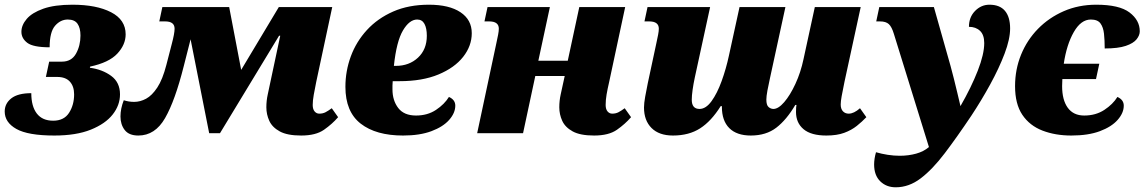

<svg xmlns="http://www.w3.org/2000/svg" viewBox="-28 -566 4864 816"><path d="M203 10Q91 10 41.5 -18Q-8 -46 -8 -92Q-8 -126 20 -148Q48 -170 105 -170Q105 -114 128.5 -83.5Q152 -53 198 -53Q244 -53 265.5 -86.5Q287 -120 287 -165Q287 -199 269 -219Q251 -239 215 -239H167L181 -304H235Q276 -304 295 -338Q314 -372 314 -415Q314 -447 301.5 -465Q289 -483 260 -483Q229 -483 206 -456.5Q183 -430 183 -365Q113 -365 88 -384Q63 -403 63 -431Q63 -459 85.5 -485.5Q108 -512 156 -529Q204 -546 280 -546Q382 -546 444 -514Q506 -482 506 -420Q506 -376 470.5 -338Q435 -300 355 -283L354 -278Q407 -271 444.5 -243.5Q482 -216 482 -165Q482 -119 451 -79.5Q420 -40 358 -15Q296 10 203 10Z M560 10Q520 10 502 -13.5Q484 -37 484 -71Q484 -104 498 -140Q519 -133 542 -133Q568 -133 593 -146.5Q618 -160 640.5 -194Q663 -228 679 -290L702 -379Q714 -424 714 -444Q714 -475 674 -475H649L662 -536H946L997 -269L1157 -536H1384L1316 -218Q1310 -189 1305.5 -163.5Q1301 -138 1301 -120Q1301 -102 1309 -92.5Q1317 -83 1329 -83Q1344 -83 1355.5 -89Q1367 -95 1382 -106L1409 -68Q1384 -39 1349 -14.5Q1314 10 1252 10Q1193 10 1161 -7.5Q1129 -25 1116.5 -52.5Q1104 -80 1104 -110Q1104 -138 1110 -165L1163 -414H1158L907 0H861L782 -399L753 -285Q716 -138 673.5 -64Q631 10 560 10Z M1685 10Q1570 10 1505 -40.5Q1440 -91 1440 -197Q1440 -264 1463 -326.5Q1486 -389 1531.5 -438.5Q1577 -488 1643 -517Q1709 -546 1795 -546Q1881 -546 1929 -514Q1977 -482 1977 -425Q1977 -371 1940.5 -324.5Q1904 -278 1835.5 -249.5Q1767 -221 1670 -221H1641Q1640 -212 1640 -202.5Q1640 -193 1640 -186Q1640 -139 1664.5 -107Q1689 -75 1740 -75Q1789 -75 1825 -99Q1861 -123 1880 -154Q1907 -142 1907 -117Q1907 -86 1881 -56.5Q1855 -27 1805.5 -8.5Q1756 10 1685 10ZM1646 -286H1654Q1711 -286 1748.5 -321Q1786 -356 1786 -414Q1786 -446 1776 -464.5Q1766 -483 1745 -483Q1712 -483 1684.5 -436.5Q1657 -390 1646 -286Z M2497 10Q2438 10 2406 -7.5Q2374 -25 2361.5 -52.5Q2349 -80 2349 -110Q2349 -138 2355 -165L2372 -243H2247L2195 0H2000L2081 -380Q2086 -403 2089 -418.5Q2092 -434 2092 -444Q2092 -475 2051 -475H2031L2044 -536H2309L2260 -308H2385L2434 -536H2629L2561 -218Q2554 -188 2550 -164.5Q2546 -141 2546 -120Q2546 -102 2554 -92.5Q2562 -83 2574 -83Q2589 -83 2600.5 -89Q2612 -95 2627 -106L2654 -68Q2629 -39 2594 -14.5Q2559 10 2497 10Z M2832 10Q2773 10 2741 -22Q2709 -54 2709 -109Q2709 -127 2714 -155Q2719 -183 2725 -212L2761 -380Q2766 -403 2769 -418.5Q2772 -434 2772 -444Q2772 -475 2731 -475H2711L2724 -536H2990L2925 -237Q2919 -209 2915.5 -184Q2912 -159 2912 -142Q2912 -103 2945 -103Q2972 -103 2996 -136Q3020 -169 3039 -221.5Q3058 -274 3070 -330L3115 -536H3310L3244 -232Q3238 -206 3233.5 -181Q3229 -156 3229 -143Q3229 -119 3238.5 -111Q3248 -103 3259 -103Q3280 -103 3305 -132Q3330 -161 3352.5 -209.5Q3375 -258 3387 -315L3435 -536H3630L3561 -218Q3553 -179 3549 -157Q3545 -135 3545 -122Q3545 -103 3554.5 -93Q3564 -83 3579 -83Q3601 -83 3627 -106L3654 -68Q3636 -49 3613.5 -31Q3591 -13 3560 -1.5Q3529 10 3484 10Q3419 10 3387 -17Q3355 -44 3355 -90Q3355 -101 3355.5 -108Q3356 -115 3357 -120H3352Q3315 -57 3271.5 -23.5Q3228 10 3163 10Q3103 10 3071.5 -21.5Q3040 -53 3040 -112V-115H3035Q2995 -51 2947.5 -20.5Q2900 10 2832 10Z M3779 230Q3739 230 3713 204.5Q3687 179 3687 133Q3687 121 3689 108Q3691 95 3695 81Q3719 88 3745 92Q3771 96 3796 96Q3833 96 3865.5 87Q3898 78 3920 59L3771 -422Q3762 -452 3749.5 -463.5Q3737 -475 3712 -475H3696L3709 -536H3941L4012 -285Q4018 -262 4026 -231.5Q4034 -201 4041 -170Q4048 -139 4054 -115Q4100 -195 4127.5 -265.5Q4155 -336 4155 -383Q4155 -418 4137 -435Q4119 -452 4090 -452Q4090 -493 4116 -519.5Q4142 -546 4177 -546Q4221 -546 4243 -520Q4265 -494 4265 -445Q4265 -400 4241.5 -338Q4218 -276 4180.5 -207.5Q4143 -139 4100 -74Q4039 17 3987 85.5Q3935 154 3885 192Q3835 230 3779 230Z M4525 10Q4457 10 4402.5 -11Q4348 -32 4317 -78Q4286 -124 4286 -200Q4286 -271 4311.5 -333.5Q4337 -396 4383.5 -443.5Q4430 -491 4493 -518.5Q4556 -546 4631 -546Q4729 -546 4772.5 -513Q4816 -480 4816 -433Q4816 -416 4802.5 -399Q4789 -382 4756.5 -371Q4724 -360 4667 -360Q4667 -395 4664 -422.5Q4661 -450 4649 -466.5Q4637 -483 4608 -483Q4566 -483 4535.5 -429.5Q4505 -376 4493 -295H4644L4630 -230H4487Q4486 -215 4486 -200Q4486 -141 4510 -108Q4534 -75 4580 -75Q4629 -75 4665.5 -99Q4702 -123 4721 -154Q4748 -142 4748 -117Q4748 -86 4722 -56.5Q4696 -27 4646.5 -8.5Q4597 10 4525 10Z"/></svg>

Font: Noto Serif Black
Style: Italic
Weight: 900
Italic angle: -12°
Designer: Monotype Design Team
Foundry: Monotype Imaging Inc.
Version: Version 2.013